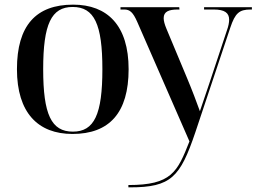

<svg xmlns="http://www.w3.org/2000/svg" viewBox="-20 -567 1105 827"><path d="M292 10C451 10 534 -81 534 -269C534 -457 443 -547 295 -547C135 -547 53 -457 53 -269C53 -81 144 10 292 10ZM294 0C201 0 166 -74 166 -269C166 -463 201 -537 293 -537C386 -537 421 -463 421 -269C421 -74 386 0 294 0ZM533 230V240H540C717 240 756 196 821 4L972 -448C993 -511 1011 -526 1059 -526H1065V-536H859V-526H901C947 -526 967 -512 967 -482C967 -470 964 -454 957 -435L881 -206C871 -176 856 -133 841 -88C827 -127 807 -180 786 -230L697 -443C689 -462 685 -477 685 -489C685 -517 707 -526 745 -526H753L752 -536H499V-526H516C539 -526 553 -514 571 -473L796 42C744 174 719 230 533 230Z"/></svg>

Font: Noto Serif Display Medium
Style: Regular
Weight: 500
Designer: Monotype Design Team
Foundry: Monotype Imaging Inc.
Version: Version 2.009